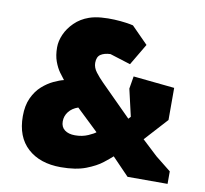

<svg xmlns="http://www.w3.org/2000/svg" viewBox="-80 -809 970 907"><g transform="rotate(10 404.5 -355.5)"><path d="M268 10Q168 10 109 -43.5Q50 -97 50 -197Q50 -248 67 -284.5Q84 -321 110 -344Q136 -367 163.5 -380Q191 -393 212 -398Q202 -410 188 -429.5Q174 -449 163.5 -477.5Q153 -506 153 -545Q153 -575 167 -607Q181 -639 209 -666.5Q237 -694 277 -708Q303 -717 335 -719.5Q367 -722 397.5 -720.5Q428 -719 452.5 -715.5Q477 -712 488 -709L567 -629L506 -526L407 -557Q378 -556 360.5 -544.5Q343 -533 343 -504Q343 -481 359.5 -459.5Q376 -438 396 -418L543 -271L553 -282L523 -412L533 -472L731 -452V-298L631 -188L705 -119L779 -60V0H587L506 -84Q493 -72 464.5 -49.5Q436 -27 388 -8.5Q340 10 268 10ZM308 -150Q343 -150 371 -162.5Q399 -175 406 -182L301 -282Q272 -272 256 -251.5Q240 -231 240 -205Q240 -178 258.5 -164Q277 -150 308 -150Z"/></g></svg>

Font: Rowdies
Style: Regular
Weight: 400
Designer: Jaikishan Patel
Version: Version 1.000; ttfautohint (v1.8.3)